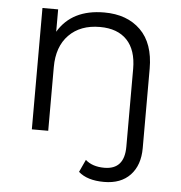

<svg xmlns="http://www.w3.org/2000/svg" viewBox="-52 -580 781 829"><g transform="rotate(5 338.5 -165.5)"><path d="M367 -530Q466 -530 524.5 -472.5Q583 -415 583 -305V39Q583 113 542.5 156Q502 199 429 199Q356 199 318 165L343 111Q373 138 425 138Q512 138 512 39V-298Q512 -380 471 -423Q430 -466 354 -466Q269 -466 219.5 -415.5Q170 -365 170 -276V0H99V-526H167V-429Q227 -530 367 -530Z"/></g></svg>

Font: Belfius21
Style: Regular
Weight: 400
Designer: Montserrat's base design by Julieta Ulanovsky, modified by Coast SPRL for Belfius Bank NV.
Foundry: Montserrat's base design by Julieta Ulanovsky, modified by Coast SPRL for Belfius Bank NV.
Version: Version 2.000;FEAKit 1.0